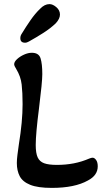

<svg xmlns="http://www.w3.org/2000/svg" viewBox="-20 -902 506 935"><path d="M102 -694Q79 -694 79 -716Q79 -728 86 -738Q106 -771 128.5 -803.5Q151 -836 175 -859Q197 -882 221 -882Q237 -882 254.5 -867Q272 -852 272 -831Q272 -811 252 -789Q226 -764 191.5 -742Q157 -720 121 -700Q111 -694 102 -694ZM232 13Q164 13 127 -2Q90 -17 76 -44Q62 -71 62 -108Q62 -126 65 -148.5Q68 -171 72 -200Q90 -310 90 -395Q90 -451 85.5 -490.5Q81 -530 59 -566Q55 -572 52 -578.5Q49 -585 49 -589Q49 -601 63 -614Q77 -627 97 -636Q117 -645 135 -645Q169 -645 177.5 -618Q186 -591 186 -541Q186 -522 182 -480.5Q178 -439 170 -375Q162 -313 158 -268Q154 -223 154 -196Q154 -156 163.5 -135.5Q173 -115 195 -107Q217 -99 257 -99Q300 -99 339 -106.5Q378 -114 415 -130Q420 -132 424 -133Q428 -134 431 -134Q440 -134 448 -123Q456 -112 456 -92Q456 -48 408 -23Q344 13 232 13Z"/></svg>

Font: Akaya Telivigala
Style: Regular
Weight: 400
Designer: Vaishnavi Murthy Yerkadithaya, Juan Luis Blanco Aristondo
Version: Version 1.002; ttfautohint (v1.8.3)